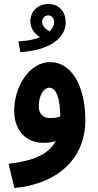

<svg xmlns="http://www.w3.org/2000/svg" viewBox="-20 -711 490 961"><path d="M82 -450C224 -459 309 -517 309 -600C309 -648 279 -691 222 -691C171 -691 132 -655 132 -605C132 -568 153 -542 180 -525C152 -513 116 -506 72 -504ZM191 -602C191 -620 204 -634 221 -634C241 -634 251 -617 251 -599C251 -584 243 -568 228 -554C207 -565 191 -582 191 -602ZM52 230C259 211 407 91 407 -110C407 -282 337 -400 232 -400C125 -401 51 -274 51 -157C51 -56 112 4 198 4C219 4 240 1 259 -5C220 68 135 95 23 109ZM174 -180C174 -231 198 -272 226 -272C263 -272 280 -219 282 -128C265 -122 248 -120 232 -120C200 -120 174 -136 174 -180Z"/></svg>

Font: Noto Sans Arabic UI XCn
Style: Bold
Weight: 700
Width: 2
Designer: Monotype Design Team, Nadine Chahine and Nizar Qandah
Foundry: Monotype Imaging Inc.
Version: Version 2.010